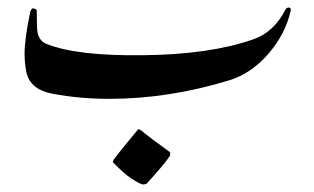

<svg xmlns="http://www.w3.org/2000/svg" viewBox="-20 -261 828 507"><path d="M748 -234.9Q734.9 -172.9 689.5 -119.9Q644 -66.9 585 -48.8Q424.8 0 269 0Q190.9 0 120.1 -13.2Q60.1 -23.9 49.8 -69.8Q44.9 -92.8 44.9 -120.1Q44.9 -157.2 60.1 -231Q61 -231.9 62.5 -235.4Q64 -238.8 65.9 -238.8Q75.2 -238.8 77.1 -232.9Q77.1 -208 78.1 -184.1Q80.1 -153.8 103 -145Q183.1 -112.8 358.9 -115.2Q535.2 -117.2 648.9 -157.2Q703.1 -175.8 733.9 -235.8Q735.8 -240.2 742.2 -241.2Q748 -241.2 748 -234.9ZM277.8 167 279.8 161.1Q300.8 132.8 345.2 80.1L351.1 82Q376 103 429.2 141.1V149.9Q413.1 173.8 367.2 224.1Q362.8 226.1 357.9 226.1Q351.1 226.1 326.2 210Q308.1 198.2 277.8 167Z"/></svg>

Font: Jameel Khushkhati
Style: Regular
Weight: 400
Version: Version 3.5